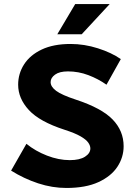

<svg xmlns="http://www.w3.org/2000/svg" viewBox="-20 -920 678 952"><path d="M35 -74 111 -207Q155 -171 213 -148.5Q271 -126 326 -126Q375 -126 401.5 -143Q428 -160 428 -184Q428 -198 417.5 -213Q407 -228 379.5 -244Q352 -260 299 -277Q176 -317 123 -374.5Q70 -432 70 -500Q70 -555 99.5 -601Q129 -647 187 -674.5Q245 -702 330 -702Q398 -702 465.5 -680.5Q533 -659 579 -627L508 -500Q467 -529 418 -547.5Q369 -566 317 -566Q275 -566 253 -550Q231 -534 231 -513Q231 -490 258.5 -469.5Q286 -449 356 -426Q484 -384 538.5 -327.5Q593 -271 593 -195Q593 -140 562 -93Q531 -46 468 -17Q405 12 309 12Q239 12 169 -11Q99 -34 35 -74ZM264 -750 353 -900H524L385 -750Z"/></svg>

Font: Radio Canada
Style: Bold
Weight: 700
Designer: Charles Daoud, Etienne Aubert Bonn, Alexandre Saumier Demers, Jacques Le Bailly
Foundry: Radio-Canada
Version: Version 2.104; ttfautohint (v1.8.4.7-5d5b);gftools[0.9.28.de